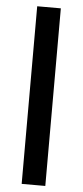

<svg xmlns="http://www.w3.org/2000/svg" viewBox="-57 -692 379 882"><g transform="rotate(5 132.5 -250.5)"><path d="M78 159V-660H187V159Z"/></g></svg>

Font: Bricolage Grotesque 96pt ExtraBold SemiBold
Style: Regular
Weight: 600
Version: Version 1.001;gftools[0.9.33.dev8+g029e19f]